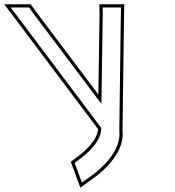

<svg xmlns="http://www.w3.org/2000/svg" viewBox="-283 -618 818 898"><path d="M197.6 -557 197 -583H283L281.9 -529L275 -8C286 84 197.8 165 147.5 202L100 236L66.1 144L81.7 132C128.2 98.9 191.1 42.4 190.6 -19.5L-192.1 -529L-233 -583H-147L-128.4 -557L191.3 -132ZM182.6 -556.9 177 -176 -116.3 -565.9 -139.3 -598H-263.2L-204.1 -520L175.5 -14.6C172.4 37 117.9 87.8 72.7 119.9L48.2 138.8L92.8 259.7L156.3 214.1C207.4 176.6 301.3 92.1 290.1 -8.8L296.9 -528.8L298.3 -598H181.7Z"/></svg>

Font: Nordica Plus
Style: NordicaClassicLightOpOblOl
Weight: 300
Version: Version 1.01